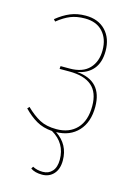

<svg xmlns="http://www.w3.org/2000/svg" viewBox="-113 -589 604 858"><g transform="rotate(15 188.5 -159.5)"><path d="M181 9Q243 50 243 124Q243 164 222.5 186.5Q202 209 169 209Q136 209 116 195L122 185Q142 196 169 196Q196 196 212.5 177.5Q229 159 229 124Q229 48 162 9Q120 6 89 -12Q58 -30 29 -60L37 -69Q70 -37 101 -20.5Q132 -4 178 -4Q238 -4 272.5 -40.5Q307 -77 307 -145Q307 -208 272 -238Q237 -268 168 -268H123L124 -281H166Q226 -281 256.5 -313Q287 -345 287 -398Q287 -451 257.5 -483Q228 -515 175 -515Q137 -515 108.5 -503.5Q80 -492 49 -467L41 -476Q73 -502 104.5 -515Q136 -528 175 -528Q233 -528 267 -492.5Q301 -457 301 -398Q301 -345 275 -314Q249 -283 202 -275Q321 -265 321 -145Q321 -74 283 -33Q245 8 181 9Z"/></g></svg>

Font: Fira Sans Compressed Hair
Style: Regular
Weight: 100
Width: 1
Designer: bBox Type GmbH & Carrois Corporate GbR & Edenspiekermann AG
Foundry: bBox Type GmbH & Carrois Corporate GbR & Edenspiekermann AG
Version: Version 4.301